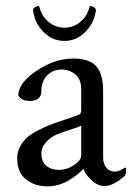

<svg xmlns="http://www.w3.org/2000/svg" viewBox="-20 -624 453 650"><path d="M254.9 -97.7V-198.2Q247.1 -194.3 216.8 -184.6Q186.5 -174.8 169.4 -167.5Q152.3 -160.2 136.2 -143.1Q120.1 -126 120.1 -103.5Q120.1 -77.1 136.7 -63Q153.3 -48.8 179.7 -48.8Q206.1 -48.8 230.5 -64.9Q254.9 -81.1 254.9 -97.7ZM228.5 -425.8Q282.2 -425.8 305.7 -399.9Q329.1 -374 329.1 -316.4V-90.8Q329.1 -70.3 339.8 -56.6Q350.6 -43 369.1 -43Q382.8 -43 403.3 -56.6Q407.2 -56.6 407.2 -48.8Q407.2 -36.1 402.3 -28.3Q362.3 5.9 334 5.9Q311.5 5.9 291 -12.7Q270.5 -31.2 262.7 -51.8Q261.7 -51.8 255.4 -45.4Q249 -39.1 238.3 -30.8Q227.5 -22.5 213.4 -13.7Q199.2 -4.9 180.2 1Q161.1 6.8 141.6 6.8Q96.7 6.8 67.4 -17.1Q38.1 -41 38.1 -88.9Q38.1 -110.4 48.8 -129.4Q59.6 -148.4 74.2 -160.6Q88.9 -172.9 114.3 -185.5Q139.6 -198.2 157.7 -204.6Q175.8 -210.9 205.1 -220.7Q234.4 -230.5 246.1 -235.4Q254.9 -238.3 254.9 -250V-323.2Q254.9 -354.5 235.4 -371.6Q215.8 -388.7 188.5 -388.7Q159.2 -388.7 139.6 -368.7Q120.1 -348.6 120.1 -316.4Q120.1 -282.2 80.1 -282.2Q52.7 -282.2 42 -300.8Q42 -342.8 103.5 -384.3Q165 -425.8 228.5 -425.8ZM283.2 -600.6Q283.2 -603.5 287.1 -603.5Q292 -603.5 298.3 -599.1Q304.7 -594.7 304.7 -590.8V-586.9Q303.7 -584 303.7 -583Q296.9 -543 267.1 -514.2Q237.3 -485.4 198.2 -485.4Q159.2 -485.4 129.4 -513.7Q99.6 -542 92.8 -584Q92.8 -585 91.8 -587.9V-590.8Q91.8 -594.7 98.1 -599.1Q104.5 -603.5 109.4 -603.5Q113.3 -603.5 113.3 -600.6Q121.1 -569.3 144.5 -549.8Q168 -530.3 198.2 -530.3Q228.5 -530.3 252 -549.8Q275.4 -569.3 283.2 -600.6Z"/></svg>

Font: Crimson Text
Style: Roman
Weight: 400
Version: Version 0.13